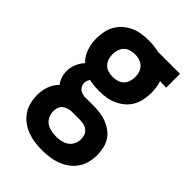

<svg xmlns="http://www.w3.org/2000/svg" viewBox="-221 -623 941 941"><g transform="rotate(45 250.0 -152.5)"><path d="M250 223Q224 223 198.5 219.5Q173 216 149 207Q125 198 104 182.5Q83 167 68.5 145.5Q54 124 48 98.5Q42 73 42 47Q42 16 52.5 -13.5Q63 -43 85 -64Q73 -80 67 -98.5Q61 -117 61 -136Q61 -162 71 -186Q81 -210 98 -228Q73 -252 62 -285.5Q51 -319 51 -354Q51 -378 56 -402.5Q61 -427 73.5 -448Q86 -469 104.5 -485Q123 -501 145.5 -511Q168 -521 192.5 -524.5Q217 -528 241 -528Q257 -528 272.5 -526.5Q288 -525 303 -522L310 -520H464V-424L420 -426Q426 -409 428.5 -390.5Q431 -372 431 -354Q431 -330 426 -305.5Q421 -281 409 -260Q397 -239 378 -223Q359 -207 336.5 -197Q314 -187 290 -183.5Q266 -180 241 -180Q224 -180 207 -181.5Q190 -183 174 -187Q169 -181 166 -173Q163 -165 163 -157Q163 -147 167 -138Q171 -129 178 -123Q185 -117 194 -114Q203 -111 213 -110H275Q298 -110 321 -107Q344 -104 365.5 -95.5Q387 -87 406 -73Q425 -59 437 -39.5Q449 -20 454 3Q459 26 459 49Q459 75 452.5 100Q446 125 431.5 146.5Q417 168 396 183Q375 198 351 207Q327 216 301.5 219.5Q276 223 250 223ZM241 -276Q257 -276 272.5 -280.5Q288 -285 299 -296Q310 -307 315 -322.5Q320 -338 320 -354Q320 -369 316 -383Q312 -397 302.5 -408Q293 -419 279 -425Q265 -431 251 -432H241Q225 -432 209.5 -427.5Q194 -423 183 -412Q172 -401 167 -385.5Q162 -370 162 -354Q162 -338 167 -322.5Q172 -307 183 -296Q194 -285 209.5 -280.5Q225 -276 241 -276ZM250 127Q268 127 285.5 123.5Q303 120 317.5 110Q332 100 340 83.5Q348 67 348 49Q348 35 343 22Q338 9 327 0.5Q316 -8 302.5 -11Q289 -14 275 -14H217Q205 -13 193 -9Q181 -5 171.5 3Q162 11 158 23Q154 35 154 47Q154 65 161.5 82Q169 99 183 109Q197 119 215 123Q233 127 250 127Z"/></g></svg>

Font: Iosevka SS18
Style: Bold
Weight: 700
Monospace: yes
Designer: Belleve Invis
Foundry: Belleve Invis
Version: Version 25.1.1; ttfautohint (v1.8.4)